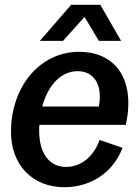

<svg xmlns="http://www.w3.org/2000/svg" viewBox="-20 -770 582 804"><path d="M250 14C361 14 455 -49 493 -151L397 -184C372 -113 318 -71 257 -71C186 -71 144 -128 144 -223C144 -231 144 -238 145 -247H507C548 -436 465 -553 311 -553C146 -553 26 -406 26 -218C26 -78 117 14 250 14ZM147 -599H244L334 -699L394 -599H487L400 -750H278ZM157 -324C180 -412 235 -472 305 -472C373 -472 411 -416 394 -324Z"/></svg>

Font: Ronzino Medium
Style: Italic
Weight: 500
Italic angle: -7.99998°
Designer: Nunzio Mazzaferro
Foundry: Collletttivo
Version: Version 1.000;Glyphs 3.3 (3337)